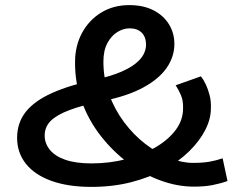

<svg xmlns="http://www.w3.org/2000/svg" viewBox="-20 -717 942 752"><path d="M338 15Q247 15 181.5 -8.5Q116 -32 81.5 -75.5Q47 -119 47 -177Q47 -236 81 -279Q115 -322 184.5 -353Q254 -384 358 -406Q415 -419 452.5 -435Q490 -451 512 -469Q534 -487 543 -505.5Q552 -524 552 -542Q552 -572 535 -589Q518 -606 488 -606Q463 -606 439.5 -591.5Q416 -577 400.5 -548Q385 -519 385 -476Q385 -408 407 -348Q429 -288 466 -238.5Q503 -189 549 -153.5Q595 -118 643.5 -98.5Q692 -79 736 -79Q773 -79 799.5 -83.5Q826 -88 852 -97L871 -8Q843 2 812 8Q781 14 739 14Q675 14 609 -10Q543 -34 483 -78.5Q423 -123 375.5 -183.5Q328 -244 300.5 -318Q273 -392 274 -475Q274 -537 301 -587.5Q328 -638 376 -667.5Q424 -697 486 -697Q542 -697 581.5 -676.5Q621 -656 642 -621.5Q663 -587 663 -545Q663 -495 633 -451.5Q603 -408 541.5 -374.5Q480 -341 386 -322Q303 -305 252.5 -286Q202 -267 178.5 -243.5Q155 -220 155 -186Q155 -155 175.5 -130Q196 -105 236.5 -91Q277 -77 338 -77Q410 -77 475 -94Q540 -111 590 -140.5Q640 -170 668.5 -208.5Q697 -247 697 -292Q698 -322 689 -343.5Q680 -365 668 -383L767 -418Q778 -404 786.5 -385.5Q795 -367 801 -344Q807 -321 806 -293Q806 -251 784 -208Q762 -165 721.5 -125Q681 -85 623.5 -53.5Q566 -22 494 -3.5Q422 15 338 15Z"/></svg>

Font: BioRhyme SemiExpanded Medium
Style: Regular
Weight: 500
Width: 6
Designer: Aoife Mooney
Foundry: Aoife Mooney Type
Version: Version 1.600;gftools[0.9.33]